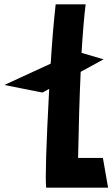

<svg xmlns="http://www.w3.org/2000/svg" viewBox="-60 -870 521 890"><path d="M417 -138 441 0H154Q147 -64 168 -458L137 -441L-40 -476L175 -575Q184 -723 198 -850H337Q327 -772 318 -625L420 -595L314 -537Q306 -361 302 -138Z"/></svg>

Font: OpenDyslexic
Style: Bold
Weight: 800
Designer: Abbie Gonzalez
Version: Version 0.920;hotconv 1.0.109;makeotfexe 2.5.65596